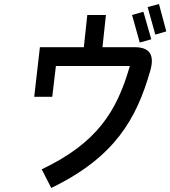

<svg xmlns="http://www.w3.org/2000/svg" viewBox="-20 -892 841 948"><path d="M801 -737 765 -872 709 -857 747 -721ZM727 -698 688 -834 632 -818 670 -682ZM186 -56 233 36C550 -117 655 -309 722 -543C744 -620 720 -659 645 -659H486L503 -818H411L394 -659H177L149 -414H238L256 -566H621C557 -342 459 -186 186 -56Z"/></svg>

Font: Smiley Sans Oblique
Style: Regular
Weight: 400
Italic angle: -8°
Designer: oooooohmygosh, Nagisa Chen, Janine Sui, Heda Shi, Jian Li
Foundry: atelierAnchor
Version: Version 2.0.1